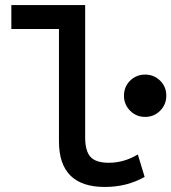

<svg xmlns="http://www.w3.org/2000/svg" viewBox="-20 -730 680 762"><path d="M396 12Q214 12 214 -169V-615H25V-710H318V-185Q318 -130 339.5 -107Q361 -84 412 -84Q472 -84 527 -117L554 -28Q484 12 396 12ZM556 -266Q521 -266 496.5 -290.5Q472 -315 472 -350Q472 -386 496.5 -410Q521 -434 556 -434Q591 -434 615.5 -410Q640 -386 640 -350Q640 -315 615.5 -290.5Q591 -266 556 -266Z"/></svg>

Font: Sometype Mono SemiBold
Style: Regular
Weight: 600
Designer: Ryoichi Tsunekawa
Foundry: Dharma Type
Version: Version 1.001